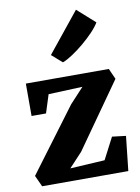

<svg xmlns="http://www.w3.org/2000/svg" viewBox="-97 -963 750 1027"><g transform="rotate(-10 278.0 -449.0)"><path d="M351.5 -486.5 166.5 -479 135 -380H56.5V-556H507L533 -498L284 -145L212 -68L400 -79L461 -196.5L535.5 -187.5L515 0H47L19 -61L276 -405ZM271 -634 215 -683 389 -898.5 485 -813Q472 -790.5 446 -763.2Q420 -736 388.5 -709.5Q357 -683 326.2 -662.8Q295.5 -642.5 273 -634Z"/></g></svg>

Font: Merriweather Light 18pt Black
Style: Regular
Weight: 900
Version: Version 2.100